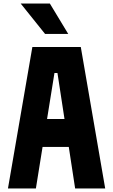

<svg xmlns="http://www.w3.org/2000/svg" viewBox="-20 -1066 640 1086"><path d="M25 0 163 -800H437L575 0H405L305 -653H288L183 0ZM130 -235V-393H469V-235ZM366 -874H235L97 -1046H262Z"/></svg>

Font: Martian Mono Condensed
Style: Bold
Weight: 700
Width: 3
Designer: Roman Shamin
Foundry: Evil Martians
Version: Version 1.000